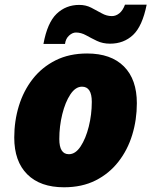

<svg xmlns="http://www.w3.org/2000/svg" viewBox="-20 -792 648 822"><path d="M253.9 9.8Q152.3 9.8 96.7 -45.7Q41 -101.1 41 -203.1Q41 -273.9 60.8 -338.6Q80.6 -403.3 120.1 -453.9Q159.7 -504.4 218 -533.7Q276.4 -563 353 -563Q455.1 -563 510.5 -507.6Q565.9 -452.1 565.9 -350.1Q565.9 -279.3 546.1 -214.6Q526.4 -149.9 486.8 -99.4Q447.3 -48.8 389.2 -19.5Q331.1 9.8 253.9 9.8ZM274.9 -131.8Q303.2 -131.8 325.2 -165.3Q347.2 -198.7 360.1 -250.2Q373 -301.8 373 -356Q373 -420.9 331.1 -420.9Q303.2 -420.9 281.2 -387.7Q259.3 -354.5 246.6 -303Q233.9 -251.5 233.9 -196.8Q233.9 -131.8 274.9 -131.8ZM166 -604Q182.6 -694.8 222.4 -732.9Q262.2 -771 319.3 -771Q347.7 -771 370.8 -759Q394 -747.1 415.3 -735.1Q436.5 -723.1 459 -723.1Q476.1 -723.1 491 -735.1Q505.9 -747.1 515.1 -772H607.9Q589.4 -679.7 549.6 -642.3Q509.8 -605 451.2 -605Q419.9 -605 395 -616.9Q370.1 -628.9 348.6 -640.9Q327.1 -652.8 305.2 -652.8Q290 -652.8 275.6 -639.6Q261.2 -626.5 258.3 -604Z"/></svg>

Font: Open Sans ExtraBold
Style: Italic
Weight: 800
Italic angle: -12°
Designer: Monotype Design Team
Foundry: Monotype Imaging Inc.
Version: Version 3.000; ttfautohint (v1.8.4)